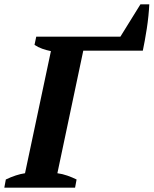

<svg xmlns="http://www.w3.org/2000/svg" viewBox="-44 -870 712 890"><path d="M222 -67Q245 -64 268 -56Q291 -48 311 -38L304 0H-24L-17 -38Q31 -61 72 -67L192 -633Q172 -637 152 -644Q132 -651 116 -662L124 -700H514L607 -850H648Q647 -826 644 -796.5Q641 -767 636.5 -737.5Q632 -708 627 -681Q622 -654 618 -635H342Z"/></svg>

Font: PT Serif
Style: Bold Italic
Weight: 700
Italic angle: -12°
Designer: A.Korolkova, O.Umpeleva, V.Yefimov
Foundry: ParaType Ltd
Version: Version 1.000W OFL